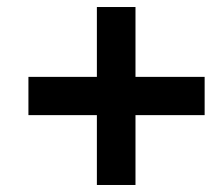

<svg xmlns="http://www.w3.org/2000/svg" viewBox="-20 -606 624 547"><path d="M366 -278V-79H256V-278H61V-387H256V-586H366V-387H563V-278Z"/></svg>

Font: Libra Sans Modern
Style: Bold Italic
Weight: 700
Italic angle: -12°
Foundry: Stefan Peev, Context Ltd
Version: Version 1.000